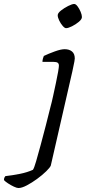

<svg xmlns="http://www.w3.org/2000/svg" viewBox="-155 -748 438 968"><path d="M-62 200Q-70 200 -85 193Q-100 186 -114.5 176.5Q-129 167 -135 160Q-135 152 -132.5 147Q-130 142 -128 140Q-92 136 -54.5 128.5Q-17 121 11 108Q17 100 27 65.5Q37 31 50 -17Q63 -65 76 -115.5Q89 -166 99 -207Q106 -232 113 -265Q120 -298 127 -330Q134 -362 138 -386Q142 -410 142 -417Q142 -427 136 -431.5Q130 -436 115 -436H59Q59 -444 61.5 -453Q64 -462 66 -466Q89 -477 120.5 -488.5Q152 -500 171 -500Q194 -500 208 -488.5Q222 -477 222 -453Q222 -449 220 -437.5Q218 -426 210 -389L101 87Q97 97 77.5 116Q58 135 32 154Q6 173 -19.5 186.5Q-45 200 -62 200ZM178 -606Q171 -606 161 -617.5Q151 -629 143.5 -644.5Q136 -660 136 -671Q136 -682 152.5 -695Q169 -708 189 -718Q209 -728 219 -728Q227 -728 236 -716Q245 -704 251.5 -688.5Q258 -673 258 -662Q258 -651 242.5 -638Q227 -625 208 -615.5Q189 -606 178 -606Z"/></svg>

Font: Texturina 72pt 72pt Regular
Style: Italic
Weight: 400
Italic angle: -11°
Designer: Guillermo Torres Carreño
Foundry: Omnibus-Type
Version: Version 1.002; ttfautohint (v1.8.3)